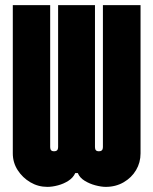

<svg xmlns="http://www.w3.org/2000/svg" viewBox="-20 -720 599 750"><path d="M165 10Q129 10 98.5 -8Q68 -26 49 -55.5Q30 -85 30 -121V-700H176V-145Q176 -129 191 -129Q207 -129 207 -145V-700H351V-145Q351 -129 366 -129Q382 -129 382 -145V-700H529V-121Q529 -85 511.5 -55.5Q494 -26 463 -8Q432 10 393 10Q376 10 353 4Q330 -2 310.5 -14Q291 -26 284 -44H274Q266 -26 247.5 -14Q229 -2 206.5 4Q184 10 165 10Z"/></svg>

Font: Vina Sans
Style: Regular
Weight: 400
Designer: Andree Nguyen
Foundry: Nguyen Type Foundry
Version: Version 1.002; ttfautohint (v1.8.4.7-5d5b);gftools[0.9.28]